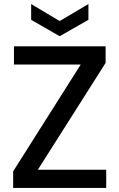

<svg xmlns="http://www.w3.org/2000/svg" viewBox="-20 -929 590 949"><path d="M45 0V-82L379 -610H49V-700H502V-618L167 -90H505V0ZM275 -750 134 -831V-909L275 -825L417 -909V-831Z"/></svg>

Font: Firefly Display Medium
Style: Regular
Weight: 500
Designer: Colophon Foundry, Jonny Pinhorn
Foundry: Colophon Foundry
Version: Version 1.200; ttfautohint (v1.8.3)